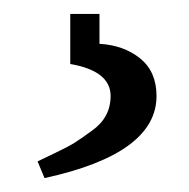

<svg xmlns="http://www.w3.org/2000/svg" viewBox="-20 -20 272 276"><path d="M123 0V43Q158 45 181.5 64Q205 83 205 118Q205 201 44 236L34 212Q38 210 58 200.5Q78 191 87.5 185Q97 179 112 168Q139 149 139 118Q139 82 81 72V0Z"/></svg>

Font: Ledger
Style: Regular
Weight: 400
Designer: Denis Masharov
Foundry: Denis Masharov
Version: 1.001